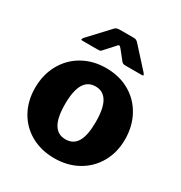

<svg xmlns="http://www.w3.org/2000/svg" viewBox="-177 -877 955 1014"><g transform="rotate(30 300.0 -370.5)"><path d="M26 -262Q26 -343 61.5 -406.5Q97 -470 159.5 -505Q222 -540 300 -540Q381 -540 443 -504.5Q505 -469 539.5 -405.5Q574 -342 574 -262Q574 -184 539 -122Q504 -60 441.5 -25Q379 10 299 10Q219 10 157 -24.5Q95 -59 60.5 -121Q26 -183 26 -262ZM394 -266Q394 -348 370.5 -388Q347 -428 300 -428Q253 -428 229.5 -388Q206 -348 206 -266Q206 -185 229.5 -145.5Q253 -106 300 -106Q348 -106 371 -145Q394 -184 394 -266ZM315 -664Q310 -670 306 -674Q302 -678 299 -678Q294 -678 283 -664L234 -610Q229 -604 225 -603Q221 -602 210 -602H119Q110 -602 110 -607Q110 -610 117 -619L227 -737Q233 -745 240.5 -748Q248 -751 261 -751H346Q362 -751 372 -739L481 -619Q489 -609 489 -606Q489 -602 480 -602H383Q373 -602 368 -603.5Q363 -605 358 -610Z"/></g></svg>

Font: Libre Franklin ExtraBold
Style: Regular
Weight: 800
Designer: Pablo Impallari, Rodrigo Fuenzalida
Foundry: Impallari Type
Version: Version 1.002; ttfautohint (v1.5)